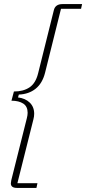

<svg xmlns="http://www.w3.org/2000/svg" viewBox="-20 -780 421 938"><path d="M63 138Q33 138 33 116Q33 111 35 101L111 -202Q113 -210 114 -216.5Q115 -223 115 -229Q115 -260 93.5 -274Q72 -288 36 -288L48 -333Q94 -333 124 -353Q154 -373 166 -421L243 -730Q250 -760 285 -760H381L376 -737H278L200 -424Q187 -373 154 -346.5Q121 -320 72 -318L68 -304Q103 -300 125 -279Q147 -258 147 -224Q147 -217 146 -210.5Q145 -204 143 -196L65 115H163L158 138H63Z"/></svg>

Font: IBM Plex Serif ExtraLight
Style: Italic
Weight: 200
Italic angle: -14°
Designer: Mike Abbink, Paul van der Laan, Pieter van Rosmalen
Foundry: Bold Monday
Version: Version 2.5